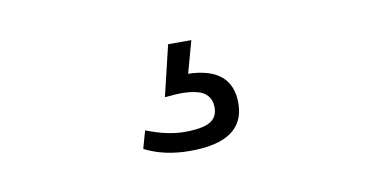

<svg xmlns="http://www.w3.org/2000/svg" viewBox="-35 -81 671 342"><g transform="rotate(-10 300.0 90.0)"><path d="M386 118Q386 187 287 187Q240 187 205 169L214 137Q252 152 283 152Q315 152 329 144Q343 136 343 118Q343 101 330.5 92Q318 83 288 83Q281 83 259 85L281 -7H323L307 51Q386 53 386 118Z"/></g></svg>

Font: KoHo Light
Style: Regular
Weight: 300
Version: Version 1.000; ttfautohint (v1.6)